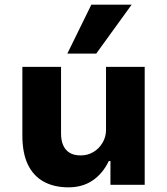

<svg xmlns="http://www.w3.org/2000/svg" viewBox="-20 -793 718 824"><path d="M274 11Q212 11 167.5 -13.5Q123 -38 99.5 -87Q76 -136 76 -212V-506H242V-219Q242 -191 251 -170Q260 -149 278.5 -137.5Q297 -126 326 -126Q357 -126 381.5 -141Q406 -156 420.5 -181Q435 -206 435 -235V-506H601V0H454V-102H447Q421 -48 377.5 -18.5Q334 11 274 11ZM269 -563 372 -773H545L393 -563Z"/></svg>

Font: Nunito Sans 6pt ExtraBold
Style: Regular
Weight: 800
Version: Version 3.101;gftools[0.9.27]